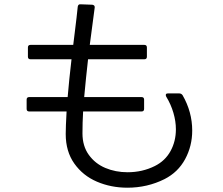

<svg xmlns="http://www.w3.org/2000/svg" viewBox="-20 -829 1040 894"><path d="M122 -620H321L328 -677Q338 -757 342 -798Q344 -810 355 -809L410 -807Q422 -805 421 -794L398 -620H652Q664 -620 664 -608V-565Q664 -553 652 -553H390Q380 -465 372 -377H639Q651 -377 651 -365V-322Q651 -310 639 -310H367Q364 -258 364 -208Q364 -149 393.5 -108Q423 -67 470.5 -47Q518 -27 574 -27Q643 -27 701 -56Q749 -80 774 -125.5Q799 -171 799 -227Q799 -264 787.5 -303.5Q776 -343 754 -379Q752 -382 752 -387Q752 -394 762 -394H815Q824 -394 830 -386Q875 -308 875 -221Q875 -149 842 -88Q809 -27 746 5Q666 45 573 45Q497 45 431.5 17Q366 -11 326 -67.5Q286 -124 286 -205Q286 -238 290 -310H116Q104 -310 104 -322V-365Q104 -377 116 -377H295Q302 -460 313 -553H122Q110 -553 110 -565V-608Q110 -620 122 -620Z"/></svg>

Font: LINE Seed JP_TTF Regular
Style: Regular
Weight: 400
Designer: LINE & Fontrix & Fontworks
Version: Version 1.002